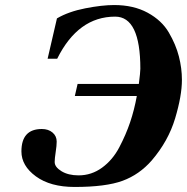

<svg xmlns="http://www.w3.org/2000/svg" viewBox="-20 -727 742 762"><path d="M65 -126Q65 -215 146 -215Q172 -215 188.5 -201Q205 -187 205 -165Q205 -149 201 -123.5Q197 -98 197 -84Q197 -64 224 -47.5Q251 -31 292 -31Q343 -31 385 -61.5Q427 -92 453.5 -142.5Q480 -193 496.5 -242Q513 -291 523 -346H277L288 -394H531Q537 -440 537 -454Q537 -661 437 -661Q290 -661 207 -494H169L206 -654Q252 -681 318.5 -694Q385 -707 433 -707Q510 -707 566 -676.5Q622 -646 650 -598Q678 -550 690 -503Q702 -456 702 -410Q702 -347 675 -257Q648 -167 582 -90Q533 -34 466.5 -9.5Q400 15 276 15Q180 15 122.5 -27Q65 -69 65 -126Z"/></svg>

Font: Heuristica
Style: Bold Italic
Weight: 700
Italic angle: -13°
Version: Version 1.0.2